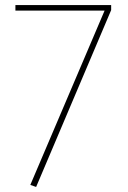

<svg xmlns="http://www.w3.org/2000/svg" viewBox="-20 -734 507 760"><path d="M420 -714H41V-692H394L100 -2L123 6L420 -694Z"/></svg>

Font: Glow Sans SC Normal Thin
Style: Regular
Weight: 100
Designer: Ryoko NISHIZUKA (kana, bopomofo & ideographs); Paul D. Hunt (Latin, Greek & Cyrillic); Sandoll Communications, Soo-young
Version: Version 0.93